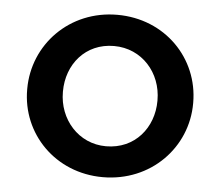

<svg xmlns="http://www.w3.org/2000/svg" viewBox="-44 -588 746 649"><g transform="rotate(5 328.5 -263.5)"><path d="M327 12C490 12 610 -113 610 -263V-265C610 -416 491 -539 329 -539C167 -539 47 -414 47 -263V-261C47 -111 166 12 327 12ZM329 -93C235 -93 168 -171 168 -263V-265C168 -357 230 -433 327 -433C422 -433 489 -356 489 -263V-261C489 -170 427 -93 329 -93Z"/></g></svg>

Font: Mission Medium
Style: Regular
Weight: 500
Version: Version 1.000;FEAKit 1.0